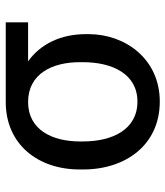

<svg xmlns="http://www.w3.org/2000/svg" viewBox="26 -594 578 671"><g transform="rotate(-90 315.5 -259.0)"><path d="M58.2 -258.5C58.2 -106.5 146.3 9.9 295.5 9.9C444.6 9.9 531.2 -110.8 531.2 -238.6V-248.6C531.2 -336.6 496.1 -407.7 436.1 -450.3H572.4V-528.4H294C146.3 -528.4 58.2 -416.2 58.2 -269.9ZM156.2 -269.9C156.2 -366.5 197.4 -450.3 294 -450.3C392 -450.3 433.2 -366.5 433.2 -269.9V-258.5C433.2 -156.2 392 -68.2 295.5 -68.2C197.4 -68.2 156.2 -156.2 156.2 -258.5Z"/></g></svg>

Font: Karasuma Gothic
Style: Regular
Weight: 400
Designer: Rasmus Andersson, Ryoko Nishizuka
Foundry: Genbu
Version: Version 1.00